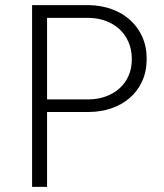

<svg xmlns="http://www.w3.org/2000/svg" viewBox="-20 -731 640 751"><path d="M164.1 -293V0H105.5V-710.9H329.1Q376 -710 416.7 -695.3Q457.5 -680.7 488 -653.6Q518.6 -626.5 536.1 -587.9Q553.7 -549.3 553.7 -500.5Q553.7 -451.7 536.1 -413.3Q518.6 -375 488 -348.4Q457.5 -321.8 416.5 -307.6Q375.5 -293.5 329.1 -293ZM164.1 -342.3H329.1Q364.3 -342.8 394.5 -354Q424.8 -365.2 447.3 -385.3Q469.7 -405.3 482.7 -434.1Q495.6 -462.9 495.6 -499.5Q495.6 -536.1 482.9 -565.9Q470.2 -595.7 447.8 -616.5Q425.3 -637.2 395 -648.7Q364.7 -660.2 329.1 -661.1H164.1Z"/></svg>

Font: TypoPRO Roboto Mono
Style: Regular
Weight: 300
Designer: Google
Version: Version 2.000986; 2015; ttfautohint (v1.3)